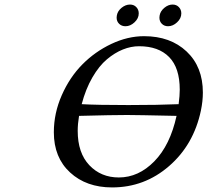

<svg xmlns="http://www.w3.org/2000/svg" viewBox="-20 -818 916 848"><path d="M867.2 -329.1Q835.4 -178.7 726.8 -84.5Q618.2 9.8 475.1 9.8Q361.3 9.8 289.6 -56.2Q217.8 -122.1 217.8 -233.9Q217.8 -317.9 252.7 -397.2Q287.6 -476.6 343.5 -533.2Q399.4 -589.8 471.7 -624Q543.9 -658.2 616.2 -658.2Q732.4 -658.2 804.2 -590.6Q876 -522.9 876 -409.2Q876 -371.1 867.2 -329.1ZM541 -310.1Q477.5 -310.1 329.1 -306.2Q323.2 -270.5 323.2 -240.2Q323.2 -142.6 374.5 -88.4Q425.8 -34.2 504.9 -34.2Q591.8 -34.2 661.6 -105.5Q731.4 -176.8 759.8 -306.2Q580.1 -310.1 541 -310.1ZM594.2 -613.8Q558.6 -613.8 522.7 -599.4Q486.8 -585 452.1 -555.9Q417.5 -526.9 387.9 -475.8Q358.4 -424.8 340.8 -357.9Q409.2 -354 546.9 -354Q679.2 -354 769 -357.9Q773.9 -396 773.9 -421.9Q773.9 -518.1 727.1 -565.9Q680.2 -613.8 594.2 -613.8ZM685.1 -750Q688.5 -769 705.8 -783.4Q723.1 -797.9 742.2 -797.9Q759.3 -797.9 770 -786.6Q780.8 -775.4 780.8 -758.8Q780.8 -736.8 762.2 -719.5Q743.7 -702.1 722.2 -702.1Q705.6 -702.1 694.8 -712.9Q684.1 -723.6 684.1 -740.2Q684.1 -746.1 685.1 -750ZM496.1 -750Q499.5 -769.5 517.1 -783.7Q534.7 -797.9 554.2 -797.9Q571.3 -797.9 582 -786.6Q592.8 -775.4 592.8 -758.8Q592.8 -736.8 574.2 -719.5Q555.7 -702.1 534.2 -702.1Q517.1 -702.1 506.1 -712.9Q495.1 -723.6 495.1 -740.2Q495.1 -746.1 496.1 -750Z"/></svg>

Font: Linear Smooth
Style: Italic
Weight: 400
Designer: Philipp H. Poll, Flanker
Foundry: Philipp H. Poll, reworked by Flanker
Version: Version 1.061 | FøM Fix